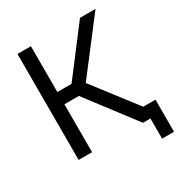

<svg xmlns="http://www.w3.org/2000/svg" viewBox="-195 -845 1045 1114"><g transform="rotate(-30 328.0 -287.5)"><path d="M564 -80 344 -366 608 -710H504L270 -403H175V-710H85V0H175V-321H272L516 0H566V135H646V-80Z"/></g></svg>

Font: FIGSv2-sans-serif Medium
Style: Regular
Weight: 500
Designer: Matt McInerney, Pablo Impallari, Rodrigo Fuenzalida,Mirko Velimirovic
Foundry: Matt McInerney, Pablo Impallari, Rodrigo Fuenzalida
Version: Version 4.021;hotconv 1.0.109;makeotfexe 2.5.65596